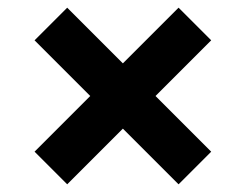

<svg xmlns="http://www.w3.org/2000/svg" viewBox="-20 -555 640 500"><path d="M300 -220 155 -75 70 -160 215 -305 70 -450 155 -535 300 -390 445 -535 530 -450 385 -305 530 -160 445 -75Z"/></svg>

Font: Lilex Nerd Font
Style: Bold
Weight: 700
Designer: Mike Abbink, Paul van der Laan, Pieter van Rosmalen, Mikhael Khrustik
Foundry: Mikhael Khrustik
Version: Version 2.400; ttfautohint (v1.8.4.7-5d5b);Nerd Fonts 3.3.0